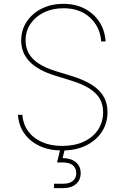

<svg xmlns="http://www.w3.org/2000/svg" viewBox="-20 -758 642 982"><path d="M298.3 11.7Q231.9 11.7 182.4 -11.5Q132.8 -34.7 104 -75.9Q75.2 -117.2 71.8 -170.9H94.2Q97.7 -123.5 123.5 -87.6Q149.4 -51.8 194.1 -31.7Q238.8 -11.7 298.3 -11.7Q361.3 -11.7 408.2 -33.4Q455.1 -55.2 481.2 -94.2Q507.3 -133.3 507.3 -184.6Q507.3 -223.6 490.2 -253.2Q473.1 -282.7 436.8 -305.7Q400.4 -328.6 341.3 -346.7L259.3 -372.1Q173.3 -398.9 130.9 -443.4Q88.4 -487.8 88.4 -550.8Q88.4 -604.5 116.5 -647Q144.5 -689.5 193.4 -713.9Q242.2 -738.3 304.2 -738.3Q366.7 -738.3 413.8 -713.4Q460.9 -688.5 488.8 -645.3Q516.6 -602.1 520 -545.9H497.6Q492.2 -620.1 440.4 -668Q388.7 -715.8 304.2 -715.8Q249 -715.8 205.1 -694.6Q161.1 -673.3 136 -636Q110.8 -598.6 110.8 -550.8Q110.8 -514.2 127.4 -484.6Q144 -455.1 178.2 -432.9Q212.4 -410.6 264.2 -394.5L347.2 -369.1Q394 -354.5 428.5 -336.4Q462.9 -318.4 485.4 -295.9Q507.8 -273.4 518.8 -245.8Q529.8 -218.3 529.8 -184.6Q529.8 -127.9 500.7 -83.5Q471.7 -39.1 419.7 -13.7Q367.7 11.7 298.3 11.7ZM256.3 204.1V181.6H304.2Q335.4 181.6 352.8 167.2Q370.1 152.8 370.1 127.4Q370.1 102.5 352.8 87.6Q335.4 72.8 300.8 72.8H272L291.5 -9.3H312.5V0L300.3 50.3Q343.8 51.3 368.2 71.8Q392.6 92.3 392.6 127.4Q392.6 162.6 368.7 183.3Q344.7 204.1 304.2 204.1Z"/></svg>

Font: Inter 17pt Thin
Style: Regular
Weight: 250
Version: Version 4.001;git-66647c0bb